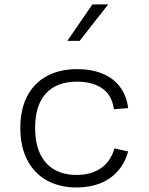

<svg xmlns="http://www.w3.org/2000/svg" viewBox="-20 -818 660 850"><path d="M319 12Q246 12 189.8 -18Q133.5 -48 101.8 -107.5Q70 -167 70 -252Q70 -334.5 100.8 -393Q131.5 -451.5 188.5 -481.8Q245.5 -512 322.5 -512Q383 -512 431.2 -493Q479.5 -474 509.8 -435.2Q540 -396.5 547.5 -339.5L484.5 -334.5Q475 -398.5 431.5 -427.5Q388 -456.5 321.5 -456.5Q230.5 -456.5 183 -404Q135.5 -351.5 135.5 -252Q135.5 -183 158 -136.2Q180.5 -89.5 221.8 -66.5Q263 -43.5 319 -43.5Q382 -43.5 425.5 -72.5Q469 -101.5 487 -161L547 -147.5Q534 -98 502.8 -62Q471.5 -26 424.8 -7Q378 12 319 12ZM332.5 -637 459 -798.5H389L278 -637Z"/></svg>

Font: Monaspace Neon Var
Style: Regular
Weight: 400
Designer: Riley Cran and the Lettermatic Team
Version: Version 1.000 (Monaspace Neon Var)